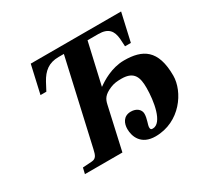

<svg xmlns="http://www.w3.org/2000/svg" viewBox="-148 -880 1128 1082"><g transform="rotate(-30 415.5 -338.5)"><path d="M122 0H366L428 -277C435 -308 446 -330 496 -351C520 -361 541 -363 569 -363C653 -363 666 -313 666 -248C666 -163 645 -31 582 -31C569 -31 567 -37 567 -48C567 -63 583 -96 583 -127C583 -155 558 -176 522 -176C472 -176 456 -136 456 -100C456 -51 481 15 574 15C735 15 831 -129 831 -232C831 -401 753 -445 633 -445C551 -445 482 -400 453 -379H451L512 -646H582C648 -646 670 -614 675 -562L678 -511H716L757 -692H169L128 -511H166L193 -562C222 -614 258 -646 324 -646H358L234 -98C226 -62 219 -44 190 -42L131 -38Z"/></g></svg>

Font: Heuristica
Style: Bold Italic
Weight: 700
Italic angle: -13°
Version: Version 1.0.1